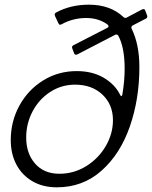

<svg xmlns="http://www.w3.org/2000/svg" viewBox="-20 -791 650 821"><path d="M26 -192Q26 -272 63 -339.5Q100 -407 164.5 -447Q229 -487 308 -487Q375 -487 423.5 -458.5Q472 -430 494 -385Q500 -374 503 -386Q513 -444 513 -497Q513 -588 486 -638Q484 -642 480 -643Q476 -644 472 -642L310 -558Q308 -557 305 -557Q299 -557 297 -563L289 -584Q288 -586 288 -589Q288 -594 293 -597L439 -672Q444 -674 444 -678.5Q444 -683 440 -686Q402 -714 348 -714Q292 -714 243 -687Q239 -685 237 -685Q233 -685 230 -691L215 -723Q214 -725 214 -728Q214 -734 219 -737Q281 -771 360 -771Q452 -771 508 -718Q515 -712 522 -716L588 -751Q590 -752 593 -752Q600 -752 601 -746L609 -725Q610 -723 610 -720Q610 -715 605 -712L547 -682Q539 -677 543 -668Q576 -601 576 -504Q576 -367 535 -249.5Q494 -132 414 -61Q334 10 223 10Q163 10 118.5 -16Q74 -42 50 -87.5Q26 -133 26 -192ZM463 -277Q463 -344 418 -386.5Q373 -429 301 -429Q243 -429 195 -398Q147 -367 119.5 -315Q92 -263 92 -203Q92 -135 130 -91.5Q168 -48 234 -48Q296 -48 348.5 -80.5Q401 -113 432 -166Q463 -219 463 -277Z"/></svg>

Font: Open Sauce Two Light Italic
Style: Regular
Weight: 300
Italic angle: -10°
Designer: Alfredo Marco Pradil
Foundry: Creative Sauce Fz LLC
Version: Version 1.477